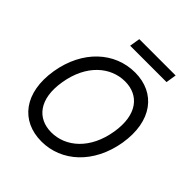

<svg xmlns="http://www.w3.org/2000/svg" viewBox="-241 -1072 1246 1246"><g transform="rotate(45 381.5 -449.5)"><path d="M718.4 -357.6C756.7 -591.3 642 -737.2 453.8 -737.2C268.5 -737.2 112.9 -597.3 74.6 -369.7C36.2 -136 150.9 9.9 340.6 9.9C524.1 9.9 680 -130 718.4 -357.6ZM164.1 -357.6C195 -546.5 315.7 -650.2 449.2 -650.2C576.7 -650.2 659.4 -552.6 628.9 -369.7C598 -180.8 476.9 -77.1 343.8 -77.1C216.3 -77.1 133.2 -174.4 164.1 -357.6ZM308.2 -837H642L653.4 -909.1H320Z"/></g></svg>

Font: Margiela Sans Text
Style: Italic
Weight: 400
Italic angle: -9.39999°
Designer: Stefan Endress, Andreas Faust
Version: Version 1.100;FEAKit 1.0